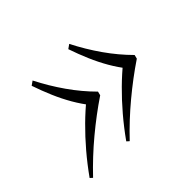

<svg xmlns="http://www.w3.org/2000/svg" viewBox="-102 -651 745 745"><g transform="rotate(-45 270.5 -278.5)"><path d="M139 -495Q169 -436 206.5 -382.5Q244 -329 288 -285L284 -269Q220 -226 157 -173.5Q94 -121 38 -62L28 -71Q60 -116 94.5 -156.5Q129 -197 165.5 -233Q202 -269 238 -298L233 -266Q209 -296 189 -330.5Q169 -365 152.5 -403.5Q136 -442 122 -483ZM340 -495Q370 -436 407.5 -382.5Q445 -329 489 -285L485 -269Q421 -226 358 -173.5Q295 -121 239 -62L229 -71Q261 -116 295.5 -156.5Q330 -197 366.5 -233Q403 -269 439 -298L434 -266Q410 -296 390 -330.5Q370 -365 353.5 -403.5Q337 -442 323 -483Z"/></g></svg>

Font: Savate ExtraLight
Style: Italic
Weight: 200
Italic angle: -11°
Designer: Max Esnée
Foundry: Plomb Type
Version: Version 2.000